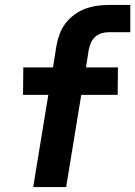

<svg xmlns="http://www.w3.org/2000/svg" viewBox="-20 -755 546 775"><path d="M114 0 175 -372H73L74 -483H194L208 -571Q212 -594 220.5 -617Q229 -640 244 -660Q259 -680 280 -695.5Q301 -711 324 -719.5Q347 -728 370.5 -731.5Q394 -735 418 -735H506V-625H418Q404 -625 389.5 -620.5Q375 -616 363.5 -605.5Q352 -595 346.5 -581Q341 -567 338 -553L327 -483H456L455 -372H308L247 0Z"/></svg>

Font: Iosevka Aile Extrabold
Style: Italic
Weight: 800
Italic angle: -9°
Designer: Belleve Invis
Foundry: Belleve Invis
Version: Version 31.1.0; ttfautohint (v1.8.4)